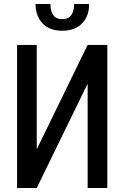

<svg xmlns="http://www.w3.org/2000/svg" viewBox="-20 -934 621 954"><path d="M415.5 -710.9H513.2V0H415.5V-515.1L414.1 -515.6L162.6 0H64.9V-710.9H162.6V-195.8L164.1 -195.3ZM422.9 -914.1Q422.9 -853 387.2 -817.1Q351.6 -781.2 289.6 -781.2Q227.5 -781.2 192.1 -817.1Q156.7 -853 156.7 -914.1H230.5Q230.5 -879.9 244.4 -859.4Q258.3 -838.9 289.6 -838.9Q320.3 -838.9 334.5 -859.6Q348.6 -880.4 348.6 -914.1Z"/></svg>

Font: Franco
Style: Regular
Weight: 400
Designer: Google
Version: Version 1.200311; 2013